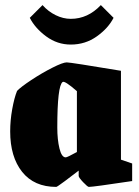

<svg xmlns="http://www.w3.org/2000/svg" viewBox="-20 -721 547 754"><path d="M20 -205Q20 -248 28 -292.5Q36 -337 47 -364Q61 -379 102.5 -406.5Q144 -434 185.5 -455Q227 -476 242 -476Q257 -476 455 -443V-94L499 -79V-10Q346 13 329 13Q324 13 306.5 -5.5Q289 -24 289 -30V-51Q266 -33 235 -10Q204 13 201 13Q114 13 67 -46Q20 -105 20 -205ZM282 -124V-363Q234 -405 226 -399Q205 -384 205 -220Q205 -173 213.5 -138Q222 -103 238 -103Q244 -103 282 -124ZM97 -651 147 -701Q169 -676 198.5 -661.5Q228 -647 258 -647Q325 -647 376 -701L426 -651Q405 -610 360 -578Q315 -546 258 -546Q205 -546 161.5 -578Q118 -610 97 -651Z"/></svg>

Font: Grenze Black
Style: Regular
Weight: 900
Designer: Renata Polastri
Foundry: Omnibus-Type
Version: Version 1.002; ttfautohint (v1.8)